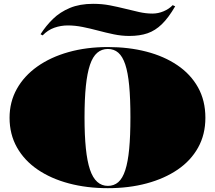

<svg xmlns="http://www.w3.org/2000/svg" viewBox="-20 -969 1124 1004"><path d="M544 -723Q653 -723 745.5 -699Q838 -675 907.5 -628Q977 -581 1015.5 -512Q1054 -443 1054 -353Q1054 -266 1016 -197.5Q978 -129 909 -82Q840 -35 747 -10Q654 15 544 15Q434 15 340 -10Q246 -35 176.5 -82.5Q107 -130 68.5 -198.5Q30 -267 30 -353Q30 -436 68 -504Q106 -572 175 -621Q244 -670 338 -696.5Q432 -723 544 -723ZM544 -713Q512 -713 488.5 -693Q465 -673 450.5 -630Q436 -587 429 -519Q422 -451 422 -355Q422 -261 429 -193Q436 -125 450.5 -82Q465 -39 488.5 -18Q512 3 544 3Q576 3 598.5 -16.5Q621 -36 635 -79Q649 -122 655.5 -190Q662 -258 662 -356Q662 -453 655.5 -521.5Q649 -590 635 -632Q621 -674 598.5 -693.5Q576 -713 544 -713ZM656 -781Q616 -781 575 -789.5Q534 -798 493 -809Q452 -820 412 -828Q372 -836 335 -836Q298 -836 264 -824Q230 -812 203 -784L192 -790Q220 -834 257 -870Q294 -906 345.5 -927.5Q397 -949 467 -949Q514 -949 555 -941Q596 -933 634 -923.5Q672 -914 707.5 -906Q743 -898 777 -898Q807 -898 835.5 -910Q864 -922 883 -942L896 -936Q861 -876 826.5 -842.5Q792 -809 751.5 -795Q711 -781 656 -781Z"/></svg>

Font: Kalnia SemiExpanded
Style: Bold
Weight: 700
Width: 6
Designer: Frida Medrano
Foundry: Frida Medrano
Version: Version 1.105